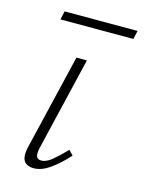

<svg xmlns="http://www.w3.org/2000/svg" viewBox="-91 -613 508 674"><g transform="rotate(15 162.5 -276.0)"><path d="M97 4Q81 4 70 -3Q59 -10 56.5 -25Q54 -40 59 -62L142 -410H180L99 -69Q95 -51 98 -40Q101 -29 116 -29Q134 -29 155 -46.5Q176 -64 202 -91L218 -74Q185 -38 155 -17Q125 4 97 4ZM53 -525 60 -556H325L318 -525Z"/></g></svg>

Font: Ysabeau Office ExtraLight
Style: Italic
Weight: 250
Italic angle: -12°
Designer: Christian Thalmann (Catharsis Fonts)
Version: Version 2.001;gftools[0.9.30]; featfreeze: tnum,lnum,ss02